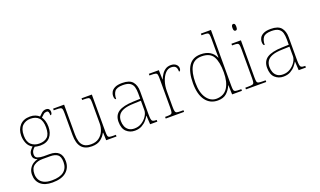

<svg xmlns="http://www.w3.org/2000/svg" viewBox="-94 -1336 3584 2152"><g transform="rotate(-20 1698.0 -260.0)"><path d="M237 240Q146 240 97.5 197Q49 154 49 80Q49 39 67 8.5Q85 -22 112.5 -40Q140 -58 168 -63Q146 -70 131 -86.5Q116 -103 116 -132Q116 -161 134 -184Q152 -207 164 -216Q121 -239 103 -282.5Q85 -326 85 -372Q85 -446 128 -494Q171 -542 250 -542Q286 -542 313 -531Q340 -520 358 -503Q372 -518 394 -537.5Q416 -557 445 -557Q470 -557 481 -544Q492 -531 492 -513Q492 -476 471 -476Q471 -505 465 -517Q459 -529 445 -529Q423 -529 407.5 -516.5Q392 -504 373 -485Q387 -466 397 -435Q407 -404 407 -364Q407 -289 367.5 -242.5Q328 -196 250 -196Q238 -196 216 -199Q194 -202 186 -206Q169 -193 156.5 -174Q144 -155 144 -126Q144 -93 174 -82Q204 -71 244 -71H313Q458 -71 458 65Q458 144 402.5 192Q347 240 237 240ZM247 -221Q309 -221 344 -253Q379 -285 379 -365Q379 -445 344.5 -481Q310 -517 247 -517Q189 -517 151 -481Q113 -445 113 -364Q113 -290 151 -255.5Q189 -221 247 -221ZM241 215Q336 215 383 176.5Q430 138 430 66Q430 1 399.5 -22.5Q369 -46 311 -46H220Q160 -46 118.5 -17Q77 12 77 82Q77 117 92.5 147.5Q108 178 144 196.5Q180 215 241 215Z M791 10Q709 10 668.5 -37.5Q628 -85 628 -184V-442Q628 -477 624 -492.5Q620 -508 604 -512Q588 -516 551 -516H525V-536H656V-181Q656 -134 667 -96Q678 -58 707.5 -36.5Q737 -15 791 -15Q847 -15 884 -41.5Q921 -68 940 -110.5Q959 -153 959 -202V-442Q959 -477 955 -492.5Q951 -508 935 -512Q919 -516 882 -516H864V-536H987V-94Q987 -60 991 -44Q995 -28 1009.5 -24Q1024 -20 1054 -20H1086V0H963L960 -91H956Q937 -52 897.5 -21Q858 10 791 10Z M1304 10Q1245 10 1204 -28Q1163 -66 1163 -146Q1163 -225 1219.5 -262Q1276 -299 1397 -303L1480 -306V-371Q1480 -414 1471 -446.5Q1462 -479 1434 -498Q1406 -517 1349 -517Q1275 -517 1250.5 -484.5Q1226 -452 1226 -395Q1205 -395 1205 -441Q1205 -462 1217 -485.5Q1229 -509 1260.5 -525.5Q1292 -542 1349 -542Q1437 -542 1472.5 -499.5Q1508 -457 1508 -386V-110Q1508 -73 1511.5 -53.5Q1515 -34 1527 -27Q1539 -20 1566 -20H1573V0H1487L1481 -104H1479Q1468 -83 1445.5 -56Q1423 -29 1388 -9.5Q1353 10 1304 10ZM1308 -15Q1357 -15 1395.5 -40Q1434 -65 1457 -101Q1480 -137 1480 -170V-283L1394 -280Q1316 -278 1272 -261Q1228 -244 1209.5 -214.5Q1191 -185 1191 -145Q1191 -111 1202.5 -81.5Q1214 -52 1240 -33.5Q1266 -15 1308 -15Z M1673 0V-20H1695Q1725 -20 1739.5 -24Q1754 -28 1758 -44.5Q1762 -61 1762 -98V-442Q1762 -477 1758 -492.5Q1754 -508 1738 -512Q1722 -516 1685 -516H1667V-536H1786L1789 -424H1791Q1803 -453 1820.5 -480.5Q1838 -508 1865 -526Q1892 -544 1930 -544Q1968 -544 1991 -524.5Q2014 -505 2014 -476Q2014 -463 2009 -453Q2004 -443 1993 -443Q1993 -487 1976 -503Q1959 -519 1925 -519Q1886 -519 1855.5 -486Q1825 -453 1807.5 -399.5Q1790 -346 1790 -284V-98Q1790 -61 1794.5 -44.5Q1799 -28 1813 -24Q1827 -20 1857 -20H1892V0Z M2293 10Q2201 10 2148 -61.5Q2095 -133 2095 -267Q2095 -399 2141.5 -471Q2188 -543 2285 -543Q2352 -543 2395.5 -516Q2439 -489 2459 -441H2463Q2462 -469 2461.5 -495.5Q2461 -522 2461 -543V-662Q2461 -699 2457 -715.5Q2453 -732 2438.5 -736Q2424 -740 2394 -740H2369V-760H2489V-94Q2489 -59 2493 -43.5Q2497 -28 2513 -24Q2529 -20 2566 -20H2582V0H2465L2461 -111H2459Q2437 -59 2398.5 -24.5Q2360 10 2293 10ZM2287 -14Q2376 -16 2419 -83Q2462 -150 2462 -265Q2462 -390 2425 -454Q2388 -518 2288 -518Q2200 -518 2161.5 -452Q2123 -386 2123 -264Q2123 -143 2169.5 -78Q2216 -13 2287 -14Z M2746 -658Q2736 -658 2729.5 -666Q2723 -674 2723 -698Q2723 -721 2729.5 -729.5Q2736 -738 2746 -738Q2757 -738 2763 -729.5Q2769 -721 2769 -698Q2769 -674 2763 -666Q2757 -658 2746 -658ZM2630 0V-20H2660Q2697 -20 2713 -24Q2729 -28 2733 -43.5Q2737 -59 2737 -94V-438Q2737 -475 2733 -491.5Q2729 -508 2714.5 -512Q2700 -516 2670 -516H2652V-536H2765V-94Q2765 -59 2769 -43.5Q2773 -28 2789.5 -24Q2806 -20 2842 -20H2872V0Z M3076 10Q3017 10 2976 -28Q2935 -66 2935 -146Q2935 -225 2991.5 -262Q3048 -299 3169 -303L3252 -306V-371Q3252 -414 3243 -446.5Q3234 -479 3206 -498Q3178 -517 3121 -517Q3047 -517 3022.5 -484.5Q2998 -452 2998 -395Q2977 -395 2977 -441Q2977 -462 2989 -485.5Q3001 -509 3032.5 -525.5Q3064 -542 3121 -542Q3209 -542 3244.5 -499.5Q3280 -457 3280 -386V-110Q3280 -73 3283.5 -53.5Q3287 -34 3299 -27Q3311 -20 3338 -20H3345V0H3259L3253 -104H3251Q3240 -83 3217.5 -56Q3195 -29 3160 -9.5Q3125 10 3076 10ZM3080 -15Q3129 -15 3167.5 -40Q3206 -65 3229 -101Q3252 -137 3252 -170V-283L3166 -280Q3088 -278 3044 -261Q3000 -244 2981.5 -214.5Q2963 -185 2963 -145Q2963 -111 2974.5 -81.5Q2986 -52 3012 -33.5Q3038 -15 3080 -15Z"/></g></svg>

Font: Noto Serif Myanmar Thin
Style: Regular
Weight: 100
Designer: Ben Mitchell and the Monotype Design Team
Foundry: Monotype Imaging Inc.
Version: Version 2.106; ttfautohint (v1.8.4.7-5d5b)